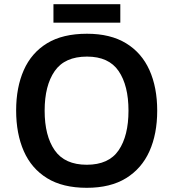

<svg xmlns="http://www.w3.org/2000/svg" viewBox="-20 -886 827 916"><path d="M730 -358Q730 -247 693 -164.5Q656 -82 581.5 -36Q507 10 394 10Q279 10 204.5 -36Q130 -82 93.5 -165Q57 -248 57 -359Q57 -469 93.5 -551.5Q130 -634 204.5 -679.5Q279 -725 395 -725Q507 -725 581.5 -679.5Q656 -634 693 -551.5Q730 -469 730 -358ZM193 -358Q193 -238 241 -169Q289 -100 394 -100Q499 -100 546 -169Q593 -238 593 -358Q593 -478 546 -547Q499 -616 395 -616Q289 -616 241 -547Q193 -478 193 -358ZM554 -866V-778H235V-866Z"/></svg>

Font: Noto Sans Cherokee SemiBold
Style: Regular
Weight: 600
Designer: Monotype Design Team
Foundry: Monotype Imaging Inc.
Version: Version 2.001; ttfautohint (v1.8.4.7-5d5b)